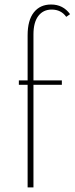

<svg xmlns="http://www.w3.org/2000/svg" viewBox="-20 -815 325 835"><path d="M100.1 -446.3H62V-465.3H100.1V-661.1Q100.1 -727.1 127.2 -761.2Q154.3 -795.4 202.1 -795.4Q254.4 -795.4 284.7 -753.4L268.1 -741.7Q245.6 -773.4 204.6 -773.4Q168 -773.4 146.7 -745.6Q125.5 -717.8 125.5 -665.5V-465.3H249V-446.3H125.5V0H100.1Z"/></svg>

Font: Spartan MB Thin
Style: Regular
Weight: 100
Designer: Matt Bailey, Mirko Velimirovic
Foundry: Matt Bailey
Version: Version 1.005